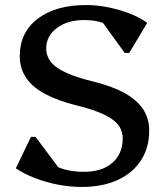

<svg xmlns="http://www.w3.org/2000/svg" viewBox="-20 -726 655 762"><path d="M304.3 16Q257.9 16 209.6 6.7Q161.2 -2.6 118 -19.6Q74.8 -36.5 42.7 -58L103 -182.9H121L241.9 -21.3H146V-116.8Q167.5 -81.2 210.6 -62.6Q253.6 -44.1 313.5 -44.1Q385.1 -44.1 426.1 -79.9Q467.1 -115.8 467.1 -177.2Q467.1 -224.3 422.6 -254.5Q378.1 -284.6 284.8 -307.4Q209.1 -326.1 158.6 -353.3Q108 -380.6 83.2 -417.9Q58.4 -455.1 58.4 -503.4Q58.4 -597 129.4 -651.5Q200.5 -706 321.7 -706Q364.5 -706 408.9 -697.1Q453.4 -688.2 494.1 -672.5Q534.8 -656.8 564.3 -635.3L492.9 -515.9H474.9L363.2 -670.4H466.7L461 -574.8Q438.4 -611.6 402.3 -629Q366.2 -646.5 314.3 -646.5Q248.1 -646.5 205.8 -614.8Q163.4 -583.2 163.4 -533.8Q163.4 -486.9 207.9 -456.6Q252.4 -426.4 345.7 -403.6Q422.3 -385.1 472.4 -357.8Q522.5 -330.4 547.3 -293.6Q572.1 -256.9 572.1 -207.6Q572.1 -139.5 539.3 -89.2Q506.5 -38.9 446.5 -11.4Q386.4 16 304.3 16Z"/></svg>

Font: Platypi Light
Style: Regular
Weight: 300
Designer: David Sargent
Foundry: Bolt Cutter Type
Version: Version 1.200